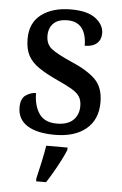

<svg xmlns="http://www.w3.org/2000/svg" viewBox="-54 -585 536 845"><g transform="rotate(5 213.5 -162.5)"><path d="M202 10Q122 10 79.5 -17.5Q37 -45 37 -97Q37 -136 59 -151Q81 -166 104 -166Q104 -111 128 -75.5Q152 -40 206 -40Q254 -40 278.5 -63.5Q303 -87 303 -126Q303 -150 293 -166.5Q283 -183 258.5 -197.5Q234 -212 192 -231Q142 -254 109.5 -276Q77 -298 61.5 -327Q46 -356 46 -401Q46 -472 95.5 -509Q145 -546 226 -546Q299 -546 335 -518Q371 -490 371 -453Q371 -425 352.5 -408.5Q334 -392 299 -392Q299 -443 277.5 -470Q256 -497 215 -497Q173 -497 152.5 -476.5Q132 -456 132 -422Q132 -384 158 -364Q184 -344 246 -317Q319 -286 354.5 -250.5Q390 -215 390 -150Q390 -73 339.5 -31.5Q289 10 202 10ZM138 208Q146 176 154.5 136Q163 96 169 61H263V71Q255 92 241 119Q227 146 211.5 173Q196 200 182 221H138Z"/></g></svg>

Font: Noto Serif Sinhala SemiCondensed Medium
Style: Regular
Weight: 500
Width: 4
Designer: Jelle Bosma - Monotype Design Team
Foundry: Monotype Imaging Inc.
Version: Version 2.007; ttfautohint (v1.8.4.7-5d5b)